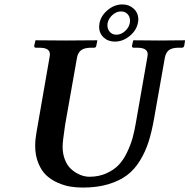

<svg xmlns="http://www.w3.org/2000/svg" viewBox="-20 -826 847 858"><path d="M638.2 -568.8Q640.1 -577.6 640.1 -582Q640.1 -598.1 628.4 -605.5Q616.7 -612.8 590.8 -612.8H577.1Q569.8 -612.8 569.8 -621.1L575.2 -645L577.1 -646Q651.9 -645 690.9 -645L805.2 -646L807.1 -645L803.2 -621.1Q800.8 -612.8 793 -612.8H778.8Q749 -612.8 735.1 -602.1Q721.2 -591.3 716.8 -568.8L668 -293Q657.7 -235.8 644 -192.6Q630.4 -149.4 606 -109.1Q581.5 -68.8 548.1 -43.5Q514.6 -18.1 464.6 -2.9Q414.6 12.2 350.1 12.2Q321.3 12.2 294.2 7.8Q267.1 3.4 237.8 -9.5Q208.5 -22.5 187 -42.5Q165.5 -62.5 151.4 -96.7Q137.2 -130.9 137.2 -174.8Q137.2 -202.1 143.1 -234.9L201.2 -568.8Q203.1 -577.6 203.1 -582Q203.1 -598.1 191.4 -605.5Q179.7 -612.8 153.8 -612.8H140.1Q132.8 -612.8 132.8 -621.1L138.2 -645L140.1 -646Q236.8 -645 275.9 -645L413.1 -646L415 -645L410.2 -621.1Q408.7 -612.8 400.9 -612.8H387.2Q357.4 -612.8 342.8 -601.8Q328.1 -590.8 324.2 -568.8L271 -268.1Q259.8 -193.8 259.8 -170.9Q259.8 -140.1 269 -115.5Q278.3 -90.8 291.7 -76.7Q305.2 -62.5 322 -52.7Q338.9 -43 353 -39.6Q367.2 -36.1 378.9 -36.1Q421.4 -36.1 455.1 -51.3Q488.8 -66.4 510.3 -88.9Q531.7 -111.3 547.9 -145.3Q564 -179.2 572.3 -209Q580.6 -238.8 586.9 -275.9ZM521 -774.9Q500.5 -774.9 482.9 -759.3Q465.3 -743.7 460.9 -723.1Q460.9 -721.2 460.4 -717.8Q460 -714.4 460 -712.9Q460 -695.8 470.9 -683.3Q481.9 -670.9 500 -670.9Q521 -670.9 538.6 -686.8Q556.2 -702.6 560.1 -723.1Q561 -727.1 561 -733.9Q561 -751.5 549.8 -763.2Q538.6 -774.9 521 -774.9ZM424.8 -723.1Q431.6 -756.8 461.7 -781.5Q491.7 -806.2 526.9 -806.2Q557.1 -806.2 577.6 -787.1Q598.1 -768.1 598.1 -738.8Q598.1 -732.9 596.2 -723.1Q589.4 -689.5 559.1 -664.8Q528.8 -640.1 493.2 -640.1Q462.9 -640.1 442.9 -658.9Q422.9 -677.7 422.9 -707Q422.9 -712.4 424.8 -723.1Z"/></svg>

Font: Linux Libertine
Style: Bold Italic
Weight: 700
Italic angle: -11.5°
Designer: Philipp H. Poll
Foundry: Philipp H. Poll
Version: Version 4.0.5